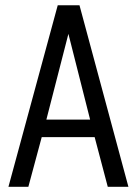

<svg xmlns="http://www.w3.org/2000/svg" viewBox="-20 -707 516 727"><path d="M12 0.2H87.4L138 -187.8H338.4L388 0.2H466.2L281 -687H198.6ZM155.6 -254.2 239 -578.8 321.2 -254.2Z"/></svg>

Font: Secuela Light
Style: Regular
Weight: 300
Designer: Fernando Haro
Foundry: deFharo
Version: Version 1.708